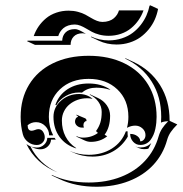

<svg xmlns="http://www.w3.org/2000/svg" viewBox="-20 -689 695 731"><path d="M58.6 -244.1Q58.6 -313.7 90.6 -366.5Q122.6 -419.2 181.3 -447.9Q240 -476.6 317.4 -476.6Q394.8 -476.6 453.5 -447.9Q512.2 -419.2 544.2 -366.5Q576.2 -313.7 576.2 -244.1Q576.2 -232.9 575.1 -221.8Q574 -210.7 571.4 -198.2Q568.8 -185.8 564.1 -175.2Q559.3 -164.6 552.9 -155.9Q546.4 -147.2 536.4 -142.2Q526.4 -137.2 513.9 -137.2Q498 -137.2 486.8 -149.5Q475.6 -161.9 475.6 -179.2Q491.5 -179.2 502.7 -170.9Q513.9 -162.6 513.9 -150.9Q522.2 -150.9 528.1 -157.8Q533.9 -164.8 533.9 -174.6Q533.9 -189.7 522.2 -200.2Q510.5 -210.7 494.9 -210.7Q479.2 -210.7 463.4 -202.4Q468.8 -222.2 468.8 -244.1Q468.8 -308.8 426.6 -348.8Q384.5 -388.7 317.4 -388.7Q250.2 -388.7 208.1 -348.8Q166 -308.8 166 -244.1Q166 -205.1 182.4 -173.8H167Q167 -194.3 152.3 -209.1Q137.7 -223.9 117.2 -223.9Q99.1 -223.9 85.2 -212.2Q85.2 -191.4 100.3 -191.2Q105.5 -191.2 113.2 -194.2Q120.8 -197.3 126 -197.3Q137.5 -197.3 143.9 -187.3Q150.4 -177.2 150.4 -166.3Q150.4 -154.1 141.5 -145.5Q132.6 -137 120.1 -137Q101.6 -137 86.7 -148.4Q71.8 -159.9 67.1 -177.2Q58.6 -209 58.6 -244.1ZM80.6 -140.6Q87.4 -135.3 95.7 -131.8Q127.9 -65.7 199.5 -32.5Q158.4 -48.6 128.3 -76.2Q98.1 -103.8 80.6 -140.6ZM83 -532.2 85.4 -534.2H216.8Q217.5 -553.7 230 -565.9Q242.4 -578.1 264.6 -578.1Q267.3 -578.1 270 -577.8Q272.7 -577.4 275.9 -576.2Q279.1 -575 281.4 -574.1Q283.7 -573.2 287.6 -571.2Q291.5 -569.1 293.5 -568Q295.4 -566.9 300.3 -564.1Q305.2 -561.3 307.1 -560.1L301.3 -561.5Q297.9 -562.3 294.7 -562.3Q272.5 -562.3 260.6 -549.8Q248.8 -537.4 248.8 -518.1L113 -518.3ZM96.4 -131.6Q107.9 -127.2 120.1 -127.2Q136 -127.2 147.6 -137.8Q159.2 -148.4 160.2 -164.1H188Q190.2 -160.6 192.4 -157.5H174.3Q173.3 -141.8 161.7 -131.2Q150.1 -120.6 134.3 -120.6Q121.6 -120.6 109.9 -125.2ZM108.4 -551.8Q115.5 -571.8 127.3 -588.9Q139.2 -606 155.5 -619.5Q171.9 -633.1 194 -640.7Q216.1 -648.4 241.2 -648.4Q260 -648.4 276.6 -644Q293.2 -639.6 304.9 -633.3Q316.7 -627 327.1 -620.6Q337.6 -614.3 348.6 -609.9Q359.6 -605.5 370.1 -605.5Q383.5 -605.5 394.8 -609.3Q406 -613 413.5 -619.5Q420.9 -626 425.7 -633.4Q430.4 -640.9 432.9 -649.4H526.4Q519.3 -629.4 507.4 -612.3Q495.6 -595.2 479.2 -581.7Q462.9 -568.1 440.8 -560.4Q418.7 -552.7 393.6 -552.7Q374.8 -552.7 358.2 -557.1Q341.6 -561.5 329.8 -567.9Q318.1 -574.2 307.6 -580.6Q297.1 -586.9 286.1 -591.3Q275.1 -595.7 264.6 -595.7Q251.2 -595.7 240 -591.9Q228.8 -588.1 221.3 -581.7Q213.9 -575.2 209.1 -567.7Q204.3 -560.3 201.9 -551.8ZM177 -23.2Q238.5 5.9 317.4 5.9Q385.3 5.9 440.4 -15.6Q495.6 -37.1 532.3 -76.9Q569.1 -116.7 584.2 -170.7Q588.9 -186.8 597.4 -199.8Q606 -212.9 620.4 -227.5Q603.3 -227.1 593 -222.2Q593.8 -230.5 593.8 -244.1Q593.8 -320.6 557.6 -378.1Q521.5 -435.5 456.5 -465.8L457.8 -467.3L487.8 -453.4Q553 -422.9 589.4 -364.9Q625.7 -306.9 625.7 -230.2V-229L655 -215.3Q639.6 -200 630.2 -186.3Q620.8 -172.6 616.2 -156Q601.1 -101.6 564 -61.5Q526.9 -21.5 471.2 0.2Q415.5 22 347.4 22Q269 22 207.3 -6.8L177.2 -21ZM183.6 -244.1Q183.6 -280.3 212.3 -305.7Q241 -331.1 281.2 -331.1Q310.8 -331.1 332.5 -312.7L328.9 -313.2Q320.3 -315.2 311.3 -314.9Q293.2 -314.9 276 -309Q258.8 -303 245.4 -292.2Q231.9 -281.5 223.8 -265.3Q215.6 -249 215.6 -230Q215.6 -196 229.5 -169.3Q243.4 -142.6 268.8 -126.2L270.5 -123.8Q230 -136 206.8 -167.7Q183.6 -199.5 183.6 -244.1ZM190.9 -289.8Q203.9 -327.6 237.3 -349.4Q270.8 -371.1 317.4 -371.1Q366.5 -371.1 400.6 -347.4L396.2 -347.9Q373.8 -355 347.4 -355.2Q314.7 -355.2 294.4 -338.1L292.2 -336.4Q286.9 -336.9 281.2 -336.9Q253.9 -336.9 230.5 -323.6Q207 -310.3 194.3 -288.1Q193.6 -288.3 190.9 -289.8ZM244.6 -114.7Q279.1 -99.6 317.4 -99.6Q368.4 -99.6 406 -123.4Q443.6 -147.2 459.2 -189H465.8V-179.2Q465.8 -174.1 466.6 -168.9Q445.1 -132.3 410 -112.5Q375 -92.8 332 -92.8Q292.2 -92.8 258.8 -108.2ZM265.6 -226.6Q265.6 -231.9 268.4 -237.3Q271.2 -242.7 277.1 -243.9Q275.9 -248.5 270.3 -250.7L271.2 -252.4L303.7 -238.8Q309.6 -236.1 309.3 -229V-228Q304.4 -228 301 -223.5Q297.6 -219 297.6 -212.4Q297.6 -208.7 299.1 -205.3L299.6 -203.4Q296.4 -203.1 293 -203.1Q281.2 -203.1 273.4 -210Q265.6 -216.8 265.6 -226.6ZM270.5 -171.4Q282.2 -165 295.9 -165Q328.9 -165 353.3 -183.1Q349.1 -184.8 345.7 -190.2Q356.9 -205.6 362.1 -222.5Q367.2 -239.5 367.2 -262.7Q367.2 -283.7 354.7 -301.3Q342.3 -318.8 321.5 -328.4L322.8 -329.8L353 -315.9Q374 -306.2 386.6 -288.1Q399.2 -270 399.2 -248.5Q399.2 -203.9 378.2 -176L388.2 -170.2Q361.8 -148.9 325.9 -148.9Q313.5 -148.9 302.2 -154.3L272.2 -168.2ZM326.2 -548.1 327.1 -549.8Q358.9 -535.2 393.6 -535.2Q420.7 -535.2 444.3 -543.1Q468 -551 485.2 -564Q502.4 -576.9 515.9 -594.2Q529.3 -611.6 537.4 -629.8Q545.4 -647.9 549.3 -667L551.8 -668.9L581.8 -655Q577.9 -633.8 569.1 -614.1Q560.3 -594.5 546.3 -577.3Q532.2 -560.1 514.5 -547.2Q496.8 -534.4 473.4 -527Q450 -519.5 423.8 -519.5Q387.2 -519.5 356.2 -533.9ZM494.9 -131.6Q503.9 -127.4 513.9 -127.4Q538.8 -127.4 555.9 -144.3Q550.8 -133.1 544.7 -122.8Q538.1 -121.1 528.3 -121.1Q517.3 -121.1 509 -125Z"/></svg>

Font: AgreloyS1
Style: Medium
Weight: 400
Designer: gluk
Foundry: gluk
Version: Version 0.27